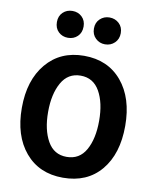

<svg xmlns="http://www.w3.org/2000/svg" viewBox="-103 -1037 912 1134"><g transform="rotate(10 353.0 -470.0)"><path d="M663 -345Q663 -177 580.5 -78.5Q498 20 353 20Q210 20 126.5 -79Q43 -178 43 -345Q43 -511 127 -611Q211 -711 353 -711Q496 -711 579.5 -611.5Q663 -512 663 -345ZM353 -105Q430 -105 468 -172.5Q506 -240 506 -348Q506 -456 467.5 -524Q429 -592 353 -592Q277 -592 238.5 -523.5Q200 -455 200 -348Q200 -241 238.5 -173Q277 -105 353 -105ZM319 -880Q319 -843 296 -821Q273 -799 239 -799Q205 -799 182 -821Q159 -843 159 -880Q159 -916 182 -938Q205 -960 239 -960Q273 -960 296 -938Q319 -916 319 -880ZM461 -799Q428 -799 404.5 -821.5Q381 -844 381 -880Q381 -916 404.5 -938Q428 -960 461 -960Q495 -960 518.5 -938Q542 -916 542 -880Q542 -844 518.5 -821.5Q495 -799 461 -799Z"/></g></svg>

Font: Repo
Style: Bold
Weight: 700
Designer: Stefan Peev
Foundry: Context Ltd
Version: Version 001.000